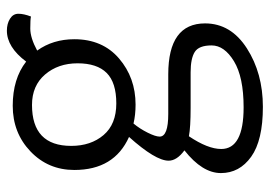

<svg xmlns="http://www.w3.org/2000/svg" viewBox="-133 -399 784 558"><g transform="rotate(-90 259.0 -120.0)"><path d="M142 37Q105 92 105 131Q105 196 226 196Q314 196 360 168Q406 140 406 103Q406 66 387 54Q368 42 328 42H225Q168 42 142 37ZM233 -419Q114 -419 114 -305Q114 -248 145.5 -211Q177 -174 237.5 -174Q298 -174 326 -202Q354 -230 354 -286.5Q354 -343 321.5 -381Q289 -419 233 -419ZM234 -118Q204 -118 179 -124Q164 -106 152.5 -83Q141 -60 141 -48Q141 -23 207 -23H322Q470 -23 470 84Q470 159 397.5 205.5Q325 252 227.5 252Q130 252 82.5 218Q35 184 35 130Q35 76 101 24Q71 2 71 -22Q71 -60 140 -137Q44 -180 44 -296Q44 -372 98 -423.5Q152 -475 230.5 -475Q309 -475 359 -436Q401 -492 449 -492Q469 -492 483.5 -483Q498 -474 498 -458.5Q498 -443 490 -422Q482 -424 455 -424Q428 -424 391 -404Q424 -358 424 -296Q424 -214 368 -166Q312 -118 234 -118Z"/></g></svg>

Font: Overlock
Style: Regular
Weight: 400
Designer: Dario Muhafara
Foundry: Dario Manuel Muhafara
Version: Version 1.001